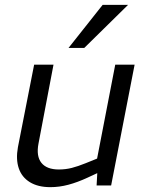

<svg xmlns="http://www.w3.org/2000/svg" viewBox="-20 -766 608 793"><path d="M188 7Q137 7 103.5 -13.5Q70 -34 57.5 -71Q45 -108 54 -158L121 -499H201L139 -173Q129 -121 151 -93.5Q173 -66 223 -66Q251 -66 276.5 -72.5Q302 -79 334 -92L381 -111L456 -499H536L439 0H379L383 -74L397 -58L341 -32Q300 -13 262.5 -3Q225 7 188 7ZM263 -568 404 -746H509L328 -568Z"/></svg>

Font: REM Light
Style: Italic
Weight: 300
Italic angle: -11°
Designer: Octavio Pardo
Foundry: Ashler Design
Version: Version 1.005;gftools[0.9.28]